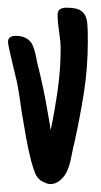

<svg xmlns="http://www.w3.org/2000/svg" viewBox="-20 -461 257 490"><path d="M204.1 -354Q204.1 -286.6 193.6 -221.2Q183.1 -155.8 168.5 -90.8Q166.5 -84.5 166 -80.1Q163.1 -65.9 159.9 -51Q156.7 -36.1 149.9 -21.5Q143.6 -9.3 132.6 -0.2Q121.6 8.8 108.4 8.8Q103 8.8 97.2 6.3Q91.3 3.9 84.5 0Q74.7 -6.8 69.8 -18.8Q64.9 -30.8 61.5 -43.5L60.5 -46.9V-46.4Q52.2 -78.1 46.6 -109.9Q41 -141.6 35.6 -173.8Q32.7 -193.8 29.8 -213.6Q26.9 -233.4 22.9 -252.9L16.1 -281.7Q13.7 -291.5 11 -303Q8.3 -314.5 5.9 -324.7Q3.4 -335 2 -343Q0.5 -351.1 0.5 -354Q0.5 -363.3 6.6 -366.5Q12.7 -369.6 20.5 -369.6Q36.1 -369.6 48.1 -362.8Q60.1 -356 65.4 -340.3Q68.4 -332 70.6 -322.8Q72.8 -313.5 74.2 -304.2Q82.5 -272 90.1 -236.1Q97.7 -200.2 103 -167L107.4 -142.1Q107.9 -139.6 107.9 -138.2Q107.9 -136.7 108.2 -135.7Q108.4 -134.8 108.6 -133.3Q108.9 -131.8 109.4 -128.9Q120.1 -180.7 127.4 -232.7Q134.8 -284.7 134.8 -337.4Q134.8 -348.1 133.5 -358.4Q132.3 -368.7 130.9 -379.9Q129.4 -390.1 128.2 -401.1Q127 -412.1 127 -423.3Q127 -433.6 133.3 -437.5Q139.6 -441.4 148.9 -441.4Q160.2 -441.4 169.4 -439.9Q178.7 -438.5 185.5 -434.3Q192.4 -430.2 196.8 -422.6Q201.2 -415 202.6 -402.8Q203.6 -391.6 203.9 -378.7Q204.1 -365.7 204.1 -354Z"/></svg>

Font: Just Another Hand
Style: Regular
Weight: 400
Designer: Astigmatic (AOETI)
Foundry: Astigmatic (AOETI)
Version: Version 1.000